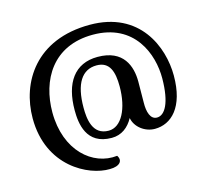

<svg xmlns="http://www.w3.org/2000/svg" viewBox="-109 -784 1097 1017"><g transform="rotate(-15 440.0 -276.0)"><path d="M466 -659C170 -659 46 -455 46 -258C46 6 255 110 372 107C428 107 448 79 427 49C291 65 155 -51 155 -262C155 -437 247 -604 468 -604C696 -604 765 -419 764 -285C763 -151 727 -92 684 -92C647 -92 635 -137 636 -186L637 -302C637 -386 604 -484 462 -484C335 -484 272 -391 272 -242C272 -171 284 -50 425 -50C479 -50 518 -81 543 -127C552 -76 603 -37 658 -37C748 -37 827 -111 827 -284C827 -441 740 -659 466 -659ZM419 -91C329 -91 321 -183 321 -243C321 -376 366 -442 445 -442C517 -442 535 -383 535 -303C535 -181 489 -91 419 -91Z"/></g></svg>

Font: Arima Koshi ExtraBold
Style: Regular
Weight: 800
Designer: Joana Correia and Natanael Gama
Foundry: NDISCOVER
Version: Version 1.019;PS 001.019;hotconv 1.0.88;makeotf.lib2.5.64775